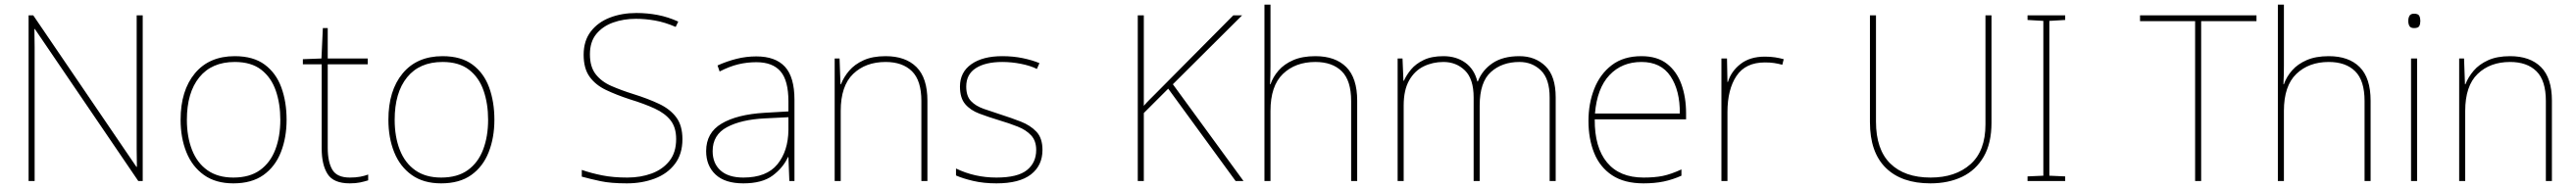

<svg xmlns="http://www.w3.org/2000/svg" viewBox="-20 -780 11083 810"><path d="M594 0H575L130 -655H128Q129 -612 129 -577Q129 -542 129 -502V0H103V-714H123L567 -61H569Q568 -99 568 -138Q568 -177 568 -211V-714H594Z M1213 -264Q1213 -187 1188.5 -124.5Q1164 -62 1113.5 -26Q1063 10 984 10Q908 10 857.5 -26Q807 -62 782 -124Q757 -186 757 -264Q757 -390 818.5 -464Q880 -538 990 -538Q1070 -538 1119 -501.5Q1168 -465 1190.5 -403Q1213 -341 1213 -264ZM784 -264Q784 -191 806 -134.5Q828 -78 872.5 -46.5Q917 -15 984 -15Q1054 -15 1098.5 -47Q1143 -79 1164.5 -135.5Q1186 -192 1186 -264Q1186 -333 1166.5 -389.5Q1147 -446 1104 -479.5Q1061 -513 990 -513Q891 -513 837.5 -447Q784 -381 784 -264Z M1485 -15Q1510 -15 1529 -18.5Q1548 -22 1564 -28V-3Q1548 2 1529.5 6Q1511 10 1485 10Q1415 10 1389.5 -30Q1364 -70 1364 -140V-503H1283V-525L1363 -528L1369 -659H1390V-528H1562V-503H1390V-143Q1390 -82 1410 -48.5Q1430 -15 1485 -15Z M2107 -264Q2107 -187 2082.5 -124.5Q2058 -62 2007.5 -26Q1957 10 1878 10Q1802 10 1751.5 -26Q1701 -62 1676 -124Q1651 -186 1651 -264Q1651 -390 1712.5 -464Q1774 -538 1884 -538Q1964 -538 2013 -501.5Q2062 -465 2084.5 -403Q2107 -341 2107 -264ZM1678 -264Q1678 -191 1700 -134.5Q1722 -78 1766.5 -46.5Q1811 -15 1878 -15Q1948 -15 1992.5 -47Q2037 -79 2058.5 -135.5Q2080 -192 2080 -264Q2080 -333 2060.5 -389.5Q2041 -446 1998 -479.5Q1955 -513 1884 -513Q1785 -513 1731.5 -447Q1678 -381 1678 -264Z M2916 -180Q2916 -116 2883.5 -73.5Q2851 -31 2796.5 -10.5Q2742 10 2677 10Q2608 10 2563.5 0.5Q2519 -9 2483 -19V-48Q2523 -34 2570.5 -24.5Q2618 -15 2679 -15Q2736 -15 2783.5 -32.5Q2831 -50 2860 -86.5Q2889 -123 2889 -181Q2889 -231 2865 -261.5Q2841 -292 2796.5 -312.5Q2752 -333 2690 -352Q2632 -371 2587 -392.5Q2542 -414 2516.5 -449.5Q2491 -485 2491 -544Q2491 -604 2521.5 -644Q2552 -684 2603.5 -704Q2655 -724 2718 -724Q2765 -724 2809.5 -715.5Q2854 -707 2898 -687L2887 -664Q2841 -684 2798.5 -691.5Q2756 -699 2716 -699Q2663 -699 2618 -683Q2573 -667 2545.5 -633.5Q2518 -600 2518 -546Q2518 -492 2543 -460Q2568 -428 2610.5 -409.5Q2653 -391 2704 -375Q2768 -355 2815.5 -332.5Q2863 -310 2889.5 -274.5Q2916 -239 2916 -180Z M3234 -537Q3316 -537 3357 -492.5Q3398 -448 3398 -350V0H3376L3372 -103H3370Q3349 -57 3304 -23.5Q3259 10 3178 10Q3099 10 3058.5 -28Q3018 -66 3018 -129Q3018 -208 3084.5 -247.5Q3151 -287 3269 -294L3372 -300V-343Q3372 -433 3338 -472.5Q3304 -512 3234 -512Q3194 -512 3156.5 -503Q3119 -494 3076 -472L3067 -498Q3107 -516 3148.5 -526.5Q3190 -537 3234 -537ZM3271 -270Q3169 -265 3107.5 -232Q3046 -199 3046 -129Q3046 -76 3080 -45.5Q3114 -15 3178 -15Q3278 -15 3324.5 -72Q3371 -129 3372 -220V-275Z M3790 -538Q3876 -538 3923 -491Q3970 -444 3970 -346V0H3944V-345Q3944 -433 3903.5 -473Q3863 -513 3790 -513Q3704 -513 3650.5 -461.5Q3597 -410 3597 -302V0H3571V-528H3592L3596 -417H3598Q3610 -448 3633.5 -475.5Q3657 -503 3695.5 -520.5Q3734 -538 3790 -538Z M4465 -134Q4465 -67 4415.5 -28.5Q4366 10 4267 10Q4212 10 4167 -0.5Q4122 -11 4093 -24V-54Q4173 -15 4267 -15Q4358 -15 4398 -47Q4438 -79 4438 -134Q4438 -173 4416.5 -196.5Q4395 -220 4358.5 -234.5Q4322 -249 4278 -262Q4232 -276 4193.5 -290.5Q4155 -305 4132.5 -331.5Q4110 -358 4110 -407Q4110 -469 4159 -503.5Q4208 -538 4292 -538Q4339 -538 4380 -529.5Q4421 -521 4452 -508L4441 -483Q4413 -497 4372.5 -505Q4332 -513 4292 -513Q4220 -513 4178.5 -486.5Q4137 -460 4137 -407Q4137 -366 4157.5 -344.5Q4178 -323 4212.5 -311Q4247 -299 4287 -286Q4331 -272 4372 -256Q4413 -240 4439 -212.5Q4465 -185 4465 -134Z M5330 0H5296L5006 -398L4901 -293V0H4875V-714H4901V-324Q4912 -337 4925 -350Q4938 -363 4951 -376L5286 -714H5324L5026 -417Z M5446 -496Q5446 -474 5445.5 -456.5Q5445 -439 5444 -417H5446Q5457 -449 5481 -476.5Q5505 -504 5544 -521Q5583 -538 5639 -538Q5725 -538 5772 -491Q5819 -444 5819 -346V0H5793V-345Q5793 -433 5752.5 -473Q5712 -513 5639 -513Q5553 -513 5499.5 -461.5Q5446 -410 5446 -302V0H5420V-760H5446Z M6517 -538Q6585 -538 6629 -495Q6673 -452 6673 -361V0H6647V-360Q6647 -440 6609.5 -476.5Q6572 -513 6517 -513Q6442 -513 6394 -469.5Q6346 -426 6346 -325V0H6320V-360Q6320 -440 6282.5 -476.5Q6245 -513 6190 -513Q6144 -513 6105 -494Q6066 -475 6042.5 -433.5Q6019 -392 6019 -325V0H5993V-528H6014L6018 -432H6020Q6031 -457 6051 -481Q6071 -505 6105 -521.5Q6139 -538 6190 -538Q6245 -538 6284 -510Q6323 -482 6336 -429H6338Q6357 -478 6401.5 -508Q6446 -538 6517 -538Z M7042 -538Q7110 -538 7152 -505Q7194 -472 7214 -416.5Q7234 -361 7234 -291V-266H6841Q6840 -145 6894 -80Q6948 -15 7051 -15Q7099 -15 7133.5 -22Q7168 -29 7214 -50V-23Q7176 -6 7137.5 2Q7099 10 7051 10Q6968 10 6915.5 -25Q6863 -60 6838.5 -121Q6814 -182 6814 -259Q6814 -334 6839 -397.5Q6864 -461 6914.5 -499.5Q6965 -538 7042 -538ZM7042 -513Q6958 -513 6904.5 -456.5Q6851 -400 6842 -291H7207Q7208 -390 7167 -451.5Q7126 -513 7042 -513Z M7573 -536Q7597 -536 7616.5 -533Q7636 -530 7654 -525L7648 -501Q7629 -506 7612.5 -508.5Q7596 -511 7573 -511Q7490 -511 7451 -453Q7412 -395 7412 -297V0H7386V-528H7410L7412 -427H7414Q7428 -473 7468.5 -504.5Q7509 -536 7573 -536Z M8548 -252Q8548 -163 8514.5 -105Q8481 -47 8422 -18.5Q8363 10 8285 10Q8161 10 8093 -57Q8025 -124 8025 -254V-714H8051V-256Q8051 -136 8112.5 -75.5Q8174 -15 8286 -15Q8393 -15 8457.5 -72.5Q8522 -130 8522 -244V-714H8548Z M8865 0H8703V-20L8771 -23V-690L8703 -694V-714H8865V-694L8797 -690V-23L8865 -20Z M9450 0H9424V-689H9187V-714H9688V-689H9450Z M9806 -496Q9806 -474 9805.5 -456.5Q9805 -439 9804 -417H9806Q9817 -449 9841 -476.5Q9865 -504 9904 -521Q9943 -538 9999 -538Q10085 -538 10132 -491Q10179 -444 10179 -346V0H10153V-345Q10153 -433 10112.5 -473Q10072 -513 9999 -513Q9913 -513 9859.5 -461.5Q9806 -410 9806 -302V0H9780V-760H9806Z M10366 -721Q10384 -721 10388.5 -711.5Q10393 -702 10393 -690Q10393 -677 10388.5 -668Q10384 -659 10366 -659Q10351 -659 10346 -668Q10341 -677 10341 -690Q10341 -702 10346 -711.5Q10351 -721 10366 -721ZM10379 -528V0H10353V-528Z M10779 -538Q10865 -538 10912 -491Q10959 -444 10959 -346V0H10933V-345Q10933 -433 10892.5 -473Q10852 -513 10779 -513Q10693 -513 10639.5 -461.5Q10586 -410 10586 -302V0H10560V-528H10581L10585 -417H10587Q10599 -448 10622.5 -475.5Q10646 -503 10684.5 -520.5Q10723 -538 10779 -538Z"/></svg>

Font: Noto Sans Khmer UI Thin
Style: Regular
Weight: 100
Designer: Danh Hong and the Monotype Design Team
Foundry: Monotype Imaging Inc.
Version: Version 2.002; ttfautohint (v1.8.4.7-5d5b)